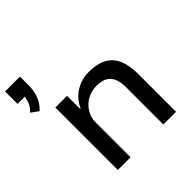

<svg xmlns="http://www.w3.org/2000/svg" viewBox="-201 -921 1080 1080"><g transform="rotate(-45 339.5 -380.5)"><path d="M55 -545 11 -577Q35 -599 44.5 -625.5Q54 -652 54 -675L73 -662H-4V-761H114V-689Q114 -646 100 -610Q86 -574 55 -545ZM132 0V-497H225V-392H228Q252 -446 300 -476Q348 -506 408 -506Q470 -506 512 -484Q554 -462 574.5 -416.5Q595 -371 595 -303V0H494V-298Q494 -335 483.5 -362.5Q473 -390 448.5 -405Q424 -420 383 -420Q340 -420 306 -400.5Q272 -381 252.5 -348.5Q233 -316 233 -276V0Z"/></g></svg>

Font: Nunito Sans 7pt Medium
Style: Regular
Weight: 500
Designer: Vernon Adams
Foundry: Vernon Adams
Version: Version 3.101;gftools[0.9.27]